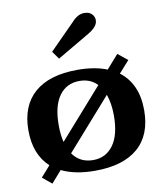

<svg xmlns="http://www.w3.org/2000/svg" viewBox="-86 -812 784 918"><g transform="rotate(-10 306.0 -353.5)"><path d="M229 -548 202 -586 324 -709Q353 -742 385 -742Q409 -742 421.5 -729Q434 -716 434 -699Q434 -683 422 -668.5Q410 -654 386 -640ZM587 -235Q587 -115 515 -52.5Q443 10 306 10Q210 10 144 -22L94 35L49 -2L95 -54Q25 -118 25 -235Q25 -354 97 -417Q169 -480 306 -480Q389 -480 449 -456L507 -522L554 -484L503 -427Q587 -363 587 -235ZM181 -152 392 -391Q359 -426 306 -426Q243 -426 207.5 -377Q172 -328 172 -235Q172 -188 181 -152ZM440 -235Q440 -293 424 -338L207 -92Q242 -42 306 -42Q368 -42 404 -91.5Q440 -141 440 -235Z"/></g></svg>

Font: Taviraj DemiBold
Style: Regular
Weight: 600
Designer: Katatrad Team
Foundry: CadsonDemak
Version: Version 1.030